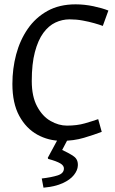

<svg xmlns="http://www.w3.org/2000/svg" viewBox="-20 -644 536 894"><path d="M267.7 11.8Q206.2 11.8 153.8 -17Q101.5 -45.9 69.6 -104.6Q37.7 -163.3 37.7 -253.3Q37.7 -324 55.2 -390.3Q72.8 -456.7 109 -509.3Q145.2 -561.9 200.7 -592.9Q256.2 -623.8 332.1 -623.8Q373.1 -623.8 415.3 -614.9Q457.5 -605.9 484.7 -594.9L458.7 -523.3Q442.8 -529.3 418.6 -536.1Q394.4 -543 365 -548.4Q335.7 -553.9 304.1 -553.9Q269.6 -553.9 237.9 -539Q206.3 -524.1 181.6 -490.5Q157 -456.8 142.5 -401.8Q127.9 -346.8 127.9 -266.7Q127.9 -194.7 152.8 -148.5Q177.6 -102.2 215.4 -80.7Q253.2 -59.1 291.8 -59.1Q338.5 -59.1 375 -69.6Q411.5 -80.2 437.2 -89.2L453.7 -30.1Q418.5 -16.6 371 -2.4Q323.6 11.8 267.7 11.8ZM182.5 229.9 174.4 187.1Q219.1 181.9 247.8 172.9Q276.6 163.9 277.6 142Q278.6 127.3 260.8 116.8Q243.1 106.3 204.4 95.9L202.4 90.9L251.5 0H298L269.5 54.2Q303.1 69.6 323.8 84.3Q344.4 99 342.4 128Q341.4 149 324.1 171Q306.8 192.9 272.2 208.8Q237.6 224.7 182.5 229.9Z"/></svg>

Font: Ancizar Sans Thin
Style: Italic
Weight: 100
Italic angle: -4°
Designer: Cesar Puertas, Viviana Monsalve, Julian Moncada, Julian Prieto, Jose Castro, Mariel Hernandez, Felipe Aragon, Sara Alarc
Version: Version 8.100